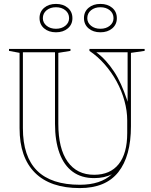

<svg xmlns="http://www.w3.org/2000/svg" viewBox="-20 -958 774 981"><path d="M388 3Q237 3 158.5 -75.5Q80 -154 80 -303V-688L26 -698V-708H340V-698L278 -688V-326Q278 -199 325.5 -132Q373 -65 461 -65Q543 -65 586.5 -119.5Q630 -174 630 -278V-343Q630 -391 616 -442.5Q602 -494 576 -541.5Q550 -589 514.5 -629.5Q479 -670 437 -698V-708H719V-698L649 -688V-313Q649 -160 584.5 -78.5Q520 3 388 3ZM388 -14Q441 -14 482 -27.5Q523 -41 552 -68Q533 -58 510 -53Q487 -48 461 -48Q396 -48 351.5 -80.5Q307 -113 284 -175.5Q261 -238 261 -326V-691H97V-303Q97 -158 169.5 -86Q242 -14 388 -14ZM472 -691Q499 -671 521 -646.5Q543 -622 562.5 -592.5Q582 -563 598 -527.5Q614 -492 629 -448L631 -440H632V-691ZM493 -938Q530 -938 553.5 -918Q577 -898 577 -865Q577 -833 553.5 -813Q530 -793 493 -793Q456 -793 432.5 -813Q409 -833 409 -866Q409 -898 432.5 -918Q456 -938 493 -938ZM493 -811Q522 -811 541 -826.5Q560 -842 560 -865Q560 -890 541 -905.5Q522 -921 493 -921Q464 -921 445 -905.5Q426 -890 426 -865Q426 -842 445 -826.5Q464 -811 493 -811ZM266 -938Q303 -938 326.5 -918Q350 -898 350 -865Q350 -833 326.5 -813Q303 -793 266 -793Q229 -793 205.5 -813Q182 -833 182 -866Q182 -898 205.5 -918Q229 -938 266 -938ZM266 -811Q295 -811 314 -826.5Q333 -842 333 -865Q333 -890 314 -905.5Q295 -921 266 -921Q237 -921 218 -905.5Q199 -890 199 -865Q199 -842 218 -826.5Q237 -811 266 -811Z"/></svg>

Font: Kalnia Glaze Thin SemiBold
Style: Regular
Weight: 600
Version: Version 1.110